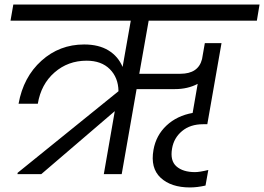

<svg xmlns="http://www.w3.org/2000/svg" viewBox="-20 -760 1153 838"><path d="M433.1 0 481 -274.9 160.2 0H56.2L57.1 -5.9L497.1 -361.8V-362.8Q496.1 -421.4 459.2 -458.3Q422.4 -495.1 357.9 -495.1Q276.9 -495.1 218 -443.8Q159.2 -392.6 145 -307.1H61Q82 -423.8 160.9 -494.9Q239.7 -565.9 347.2 -565.9Q411.1 -565.9 453.4 -540Q495.6 -514.2 515.1 -467.8L550.8 -669.9H25.9L38.1 -740.2H1112.8L1101.1 -669.9H628.9L587.9 -438H767.1Q845.7 -438 861.8 -502L874 -571.8H946.8L884.8 -217.8H866.2Q810.5 -217.8 774.7 -188Q738.8 -158.2 731 -111.8Q721.7 -58.6 750.2 -33.7Q778.8 -8.8 831.1 -8.8Q851.1 -8.8 889.2 -18.1L877 49.8Q840.8 58.1 809.1 58.1Q726.6 58.1 681.2 15.9Q635.7 -26.4 649.9 -106Q661.1 -169.4 706.8 -212.2Q752.4 -254.9 820.8 -267.1L842.8 -394Q799.3 -371.1 743.2 -371.1H576.2L511.2 0Z"/></svg>

Font: Poppins
Style: Italic
Weight: 400
Italic angle: -10°
Designer: Ninad Kale (Devanagari), Jonny Pinhorn (Latin)
Foundry: Indian Type Foundry
Version: Version 3.200;PS 1.000;hotconv 16.6.54;makeotf.lib2.5.65590